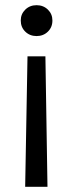

<svg xmlns="http://www.w3.org/2000/svg" viewBox="-20 -484 282 740"><path d="M60 -405Q60 -430 77.5 -447Q95 -464 121 -464Q147 -464 164.5 -447Q182 -430 182 -405Q182 -379 164.5 -362Q147 -345 121 -345Q95 -345 77.5 -362Q60 -379 60 -405ZM86 -267H155L163 236H77Z"/></svg>

Font: Niramit
Style: Regular
Weight: 400
Version: Version 1.000; ttfautohint (v1.6)